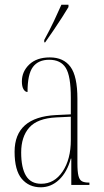

<svg xmlns="http://www.w3.org/2000/svg" viewBox="-20 -786 440 816"><path d="M153 10Q103 10 72.5 -26Q42 -62 42 -141Q42 -288 218 -297L281 -300V-371Q281 -463 259.5 -497.5Q238 -532 189 -532Q143 -532 120 -501.5Q97 -471 97 -395Q87 -395 80 -406.5Q73 -418 73 -440Q73 -482 104.5 -512Q136 -542 192 -542Q250 -542 279.5 -502Q309 -462 309 -366V-93Q309 -56 313.5 -38.5Q318 -21 328.5 -15.5Q339 -10 358 -10H360V0H283V-112H281Q265 -54 231 -22Q197 10 153 10ZM155 -5Q211 -5 246 -57Q281 -109 281 -191V-290L219 -287Q139 -283 104.5 -244Q70 -205 70 -138Q70 -73 90.5 -39Q111 -5 155 -5ZM168 -616Q192 -660 209 -696Q226 -732 241 -766H271V-756Q261 -739 244 -712.5Q227 -686 208 -658Q189 -630 172 -606H168Z"/></svg>

Font: Noto Serif Display ExtraCondensed Thin
Style: Regular
Weight: 100
Width: 2
Designer: Monotype Design Team
Foundry: Monotype Imaging Inc.
Version: Version 2.009